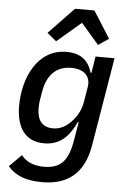

<svg xmlns="http://www.w3.org/2000/svg" viewBox="-63 -819 727 1077"><g transform="rotate(5 300.0 -280.5)"><path d="M315 -773 173 -625 225 -582 361 -698 461 -582 520 -622 424 -773ZM216 212C355 212 450 145 477 -18L560 -516H453L438 -423H433C414 -491 369 -528 289 -528C125 -528 50 -360 50 -204C50 -83 100 -6 208 -6C297 -6 347 -58 386 -141H391L372 -29C351 91 301 125 217 125C161 125 119 107 90 71L22 139C66 191 128 212 216 212ZM251 -94C187 -94 160 -134 160 -201C160 -218 161 -232 164 -248L172 -296C187 -383 235 -441 323 -441C395 -441 426 -404 426 -361C426 -354 425 -348 424 -341L410 -256C401 -203 375 -167 356 -147C325 -112 290 -94 251 -94Z"/></g></svg>

Font: IBM Mono Medium
Style: Italic
Weight: 500
Italic angle: -9°
Monospace: yes
Designer: Mike Abbink, Paul van der Laan, Pieter van Rosmalen
Foundry: Bold Monday
Version: Version 2.3